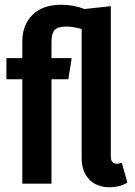

<svg xmlns="http://www.w3.org/2000/svg" viewBox="-20 -774 568 809"><path d="M517 -4Q483 15 442 15Q387 15 355.5 -18.5Q324 -52 324 -108V-652Q288 -662 258 -662Q224 -662 210.5 -647.5Q197 -633 197 -598V-529H282L268 -440H197V0H74V-440H7V-529H74V-599Q74 -668 116.5 -711Q159 -754 239 -754Q289 -754 336 -736L447 -748V-113Q447 -100 453.5 -92Q460 -84 472 -84Q478 -84 484.5 -86Q491 -88 493 -88Z"/></svg>

Font: Fira Sans Compressed Medium
Style: Regular
Weight: 500
Width: 1
Designer: bBox Type GmbH & Carrois Corporate GbR & Edenspiekermann AG
Foundry: bBox Type GmbH & Carrois Corporate GbR & Edenspiekermann AG
Version: Version 4.301